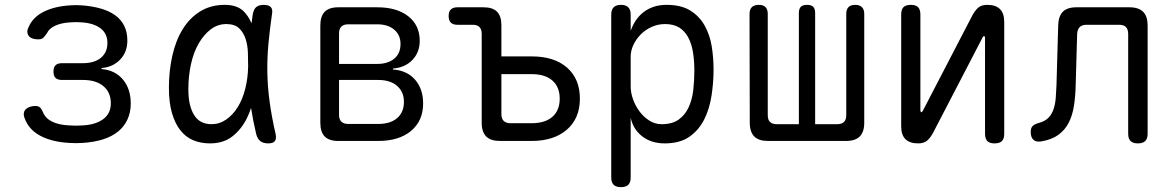

<svg xmlns="http://www.w3.org/2000/svg" viewBox="-20 -580 4840 790"><path d="M98 -469Q115 -509 159.5 -531.5Q204 -554 269 -558Q281 -559 292.5 -559Q304 -559 316 -558Q359 -555 394 -545Q429 -535 453.5 -517.5Q478 -500 491 -474Q504 -448 504 -413Q504 -366 474.5 -335Q445 -304 398 -300V-296Q454 -291 486 -252.5Q518 -214 518 -154Q518 -118 504.5 -88.5Q491 -59 465.5 -38.5Q440 -18 403.5 -6.5Q367 5 321 8Q307 9 292.5 9Q278 9 264 8Q194 4 146.5 -21Q99 -46 82 -92Q77 -104 78 -113.5Q79 -123 85 -129.5Q91 -136 101.5 -140Q112 -144 126 -144Q131 -144 136 -142.5Q141 -141 144.5 -138Q148 -135 151 -130Q154 -125 157 -118Q167 -93 194.5 -79.5Q222 -66 264 -64Q278 -63 292.5 -63Q307 -63 321 -64Q374 -67 405 -90Q436 -113 436 -155Q436 -200 405.5 -225.5Q375 -251 322 -251H235Q217 -251 208.5 -259.5Q200 -268 200 -285Q200 -303 208.5 -311.5Q217 -320 235 -320H320Q369 -320 395.5 -342.5Q422 -365 422 -403Q422 -442 393.5 -463.5Q365 -485 316 -488Q304 -489 292.5 -489Q281 -489 269 -488Q233 -486 207.5 -474.5Q182 -463 173 -443Q168 -436 164 -431Q160 -426 156 -423Q152 -420 147.5 -419Q143 -418 138 -418Q124 -418 114 -421.5Q104 -425 98.5 -432Q93 -439 92.5 -448.5Q92 -458 98 -469Z M844 10Q806 10 775 -3Q744 -16 722 -44Q700 -72 687.5 -115Q675 -158 675 -219Q675 -288 689 -350.5Q703 -413 731.5 -459.5Q760 -506 803.5 -533Q847 -560 905 -560Q953 -560 980 -536Q1002 -515 1015 -484Q1017 -502 1020 -521Q1024 -543 1035 -551.5Q1046 -560 1065 -560Q1086 -560 1094.5 -550.5Q1103 -541 1099 -521Q1090 -459 1084.5 -400Q1079 -341 1080 -282Q1081 -223 1089.5 -160.5Q1098 -98 1114 -29Q1118 -9 1111 0.5Q1104 10 1083.5 10Q1063 10 1051 0.5Q1039 -9 1034 -29Q1021 -84 1013 -136Q1006 -114 996 -94Q974 -49 937 -19.5Q900 10 844 10ZM850 -69Q883 -69 910.5 -88Q938 -107 958 -139Q978 -171 989 -214.5Q1000 -258 1001 -306Q1001 -333 1000 -363.5Q999 -394 990.5 -420Q982 -446 964 -463.5Q946 -481 911 -481Q876 -481 847.5 -459.5Q819 -438 798 -402Q777 -366 766 -317Q755 -268 755 -212Q755 -145 778.5 -107Q802 -69 850 -69Z M1372 0Q1334 0 1316 -18.5Q1298 -37 1298 -75V-475Q1298 -513 1316 -531.5Q1334 -550 1372 -550H1532Q1613 -550 1660 -513Q1707 -476 1707 -412Q1707 -365 1677 -333.5Q1647 -302 1597 -298V-294Q1655 -290 1688 -252Q1721 -214 1721 -154Q1721 -83 1671.5 -41.5Q1622 0 1536 0ZM1375 -251V-107Q1375 -89 1384.5 -79.5Q1394 -70 1413 -70H1536Q1586 -70 1614 -94Q1642 -118 1642 -161Q1642 -202 1614 -226.5Q1586 -251 1536 -251ZM1413 -480Q1394 -480 1384.5 -470.5Q1375 -461 1375 -443V-317H1532Q1576 -317 1602 -338.5Q1628 -360 1628 -399Q1628 -436 1602 -458Q1576 -480 1532 -480Z M2043 -348H2167Q2261 -348 2313.5 -301.5Q2366 -255 2366 -174Q2366 -93 2312.5 -46.5Q2259 0 2167 0H2037Q1999 0 1980.5 -18.5Q1962 -37 1962 -75V-441Q1962 -459 1953 -468.5Q1944 -478 1925 -478H1862Q1844 -478 1835 -487Q1826 -496 1826 -514Q1826 -532 1835 -541Q1844 -550 1862 -550H1969Q2007 -550 2025 -532Q2043 -514 2043 -476ZM2043 -111Q2043 -92 2052.5 -82.5Q2062 -73 2080 -73H2167Q2223 -73 2253 -99.5Q2283 -126 2283 -174Q2283 -222 2253 -248.5Q2223 -275 2167 -275H2043Z M2535 -560Q2555 -560 2565 -550Q2575 -540 2575 -520V-453Q2583 -476 2595.5 -495Q2608 -514 2626 -528.5Q2644 -543 2668 -551.5Q2692 -560 2723 -560Q2783 -560 2820.5 -536.5Q2858 -513 2879.5 -474.5Q2901 -436 2908.5 -389Q2916 -342 2916 -294Q2916 -240 2907.5 -185.5Q2899 -131 2877 -87.5Q2855 -44 2816 -17Q2777 10 2715 10Q2660 10 2622.5 -19Q2585 -48 2575 -96V150Q2575 171 2565 180.5Q2555 190 2535 190Q2515 190 2505 180.5Q2495 171 2495 150V-520Q2495 -540 2505 -550Q2515 -560 2535 -560ZM2716 -481Q2688 -481 2662 -469.5Q2636 -458 2617 -439Q2598 -420 2586.5 -396Q2575 -372 2575 -347V-224Q2575 -199 2584.5 -172Q2594 -145 2611 -122Q2628 -99 2651.5 -84Q2675 -69 2702 -69Q2746 -69 2772.5 -88Q2799 -107 2813.5 -138.5Q2828 -170 2832.5 -209.5Q2837 -249 2837 -290Q2837 -329 2831.5 -364Q2826 -399 2812 -425.5Q2798 -452 2775 -466.5Q2752 -481 2716 -481Z M3140 0Q3102 0 3083.5 -18.5Q3065 -37 3065 -75L3064 -522Q3064 -541 3073.5 -550.5Q3083 -560 3102 -560Q3121 -560 3130 -550.5Q3139 -541 3139 -523V-106Q3139 -87 3148.5 -78Q3158 -69 3176 -69H3267V-526Q3267 -544 3275 -552Q3283 -560 3301 -560Q3318 -560 3326 -552Q3334 -544 3334 -526V-69H3424Q3443 -69 3452.5 -78Q3462 -87 3462 -106V-523Q3462 -541 3471 -550.5Q3480 -560 3499 -560Q3517 -560 3526.5 -550.5Q3536 -541 3536 -523V-75Q3536 -37 3517.5 -18.5Q3499 0 3461 0Z M3688 -60V-520Q3688 -541 3697.5 -550.5Q3707 -560 3728 -560Q3748 -560 3757.5 -550.5Q3767 -541 3767 -520V-124Q3769 -118 3771 -118Q3773 -118 3773.5 -119.5Q3774 -121 3777 -124L3980 -515Q3991 -536 4004.5 -548Q4018 -560 4042 -560Q4077 -560 4094.5 -542.5Q4112 -525 4112 -490V-30Q4112 -9 4102.5 0.5Q4093 10 4072 10Q4052 10 4042.5 0.5Q4033 -9 4033 -30V-426Q4031 -432 4029 -432Q4027 -432 4026.5 -430.5Q4026 -429 4023 -426L3820 -35Q3809 -14 3795.5 -2Q3782 10 3758 10Q3723 10 3705.5 -7.5Q3688 -25 3688 -60Z M4334 -475Q4335 -513 4353 -531.5Q4371 -550 4409 -550H4627Q4665 -550 4683.5 -531.5Q4702 -513 4702 -475V-30Q4702 -9 4692 0.5Q4682 10 4662 10Q4642 10 4632 0.5Q4622 -9 4622 -30V-440Q4622 -459 4613 -468.5Q4604 -478 4585 -478H4450Q4432 -478 4422.5 -468.5Q4413 -459 4412 -440L4406 -230Q4405 -185 4399 -145.5Q4393 -106 4377.5 -75.5Q4362 -45 4334.5 -25Q4307 -5 4263 2Q4243 5 4232 -5Q4221 -15 4221 -37Q4221 -53 4228.5 -61Q4236 -69 4254 -74Q4280 -81 4294 -95.5Q4308 -110 4315 -131Q4322 -152 4324 -177.5Q4326 -203 4327 -230Z"/></svg>

Font: Maple Mono NL Light
Style: Regular
Weight: 300
Monospace: yes
Designer: subframe7536
Version: Version 7.000